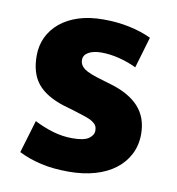

<svg xmlns="http://www.w3.org/2000/svg" viewBox="-63 -549 571 618"><g transform="rotate(10 222.0 -240.0)"><path d="M354 -357Q327 -370 297 -377.5Q267 -385 239 -385Q213 -385 197 -376Q181 -367 181 -351Q181 -334 196.5 -322.5Q212 -311 258 -298L288 -289Q348 -271 379 -236.5Q410 -202 410 -148Q410 -112 395 -82.5Q380 -53 352.5 -32Q325 -11 286.5 0Q248 11 201 11Q150 11 110.5 2Q71 -7 37 -24L69 -131Q98 -116 129.5 -106.5Q161 -97 194 -97Q232 -97 247.5 -108Q263 -119 263 -134Q263 -143 259.5 -149.5Q256 -156 247 -162Q238 -168 221.5 -173.5Q205 -179 179 -187L148 -196Q89 -215 62 -248.5Q35 -282 35 -339Q35 -372 48 -399.5Q61 -427 85.5 -447.5Q110 -468 145.5 -479.5Q181 -491 227 -491Q273 -491 312.5 -482.5Q352 -474 384 -459Z"/></g></svg>

Font: Mukta ExtraBold
Style: Regular
Weight: 800
Designer: Girish Dalvi and Yashodeep Gholap
Foundry: Ek Type
Version: Version 2.538;PS 1.002;hotconv 16.6.51;makeotf.lib2.5.65220;